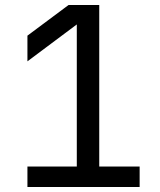

<svg xmlns="http://www.w3.org/2000/svg" viewBox="-20 -750 640 770"><path d="M90 0V-82H288V-652L90 -504V-607L255 -730H378V-82H540V0Z"/></svg>

Font: JetBrains Mono
Style: Regular
Weight: 400
Monospace: yes
Designer: Philipp Nurullin, Konstantin Bulenkov
Foundry: JetBrains
Version: Version 2.305